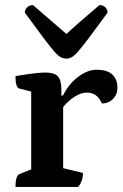

<svg xmlns="http://www.w3.org/2000/svg" viewBox="-20 -737 483 757"><path d="M41 0Q41 -44 57 -51L103 -69V-376L56 -388Q41 -392 41 -437Q90 -445 116 -448Q142 -451 159 -451Q194 -451 208 -436Q222 -421 222 -384V-360H228Q251 -406 288 -434Q325 -462 361 -462Q403 -462 423 -443Q443 -424 443 -391Q443 -365 425.5 -347Q408 -329 382 -329Q370 -354 355.5 -363Q341 -372 322 -372Q300 -372 274.5 -356Q249 -340 229 -315V-74L307 -55Q307 -22 288 0ZM242 -506Q231 -506 220.5 -511Q210 -516 194.5 -533.5Q179 -551 151.5 -587.5Q124 -624 78 -687Q78 -700 87.5 -708.5Q97 -717 110 -717Q202 -638 242 -603Q261 -621 293 -649Q325 -677 372 -717Q386 -717 395 -708.5Q404 -700 404 -687Q358 -624 330.5 -587.5Q303 -551 287.5 -533.5Q272 -516 262 -511Q252 -506 242 -506Z"/></svg>

Font: Petrona
Style: Bold
Weight: 700
Designer: Ringo R. Seeber
Foundry: Ringo R. Seeber
Version: Version 2.001; ttfautohint (v1.8.3)